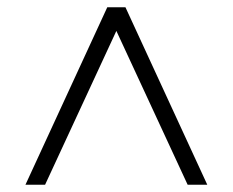

<svg xmlns="http://www.w3.org/2000/svg" viewBox="-20 -648 640 528"><path d="M50 -140 275 -628H325L550 -140H496L300 -563L104 -140Z"/></svg>

Font: Nunito Sans Light
Style: Regular
Weight: 300
Designer: Vernon Adams
Foundry: Vernon Adams
Version: Version 3.101; ttfautohint (v1.8.4.7-5d5b);gftools[0.9.27]